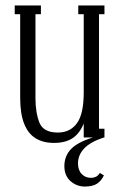

<svg xmlns="http://www.w3.org/2000/svg" viewBox="-20 -504 442 704"><path d="M178 20Q138 20 110.5 3Q83 -14 68.5 -50.5Q54 -87 54 -145V-452H34V-484H130V-452H110V-145Q110 -91 124.5 -54.5Q139 -18 192 -18Q237 -18 262 -52Q287 -86 287 -165V-452H267V-484H363V-452H343V-32H363V0H287V-69H293Q280 -24 252.5 -2Q225 20 178 20ZM361 139Q351 160 335 170Q319 180 291 180Q261 180 238.5 160Q216 140 216 105Q216 68 240.5 42.5Q265 17 321 0H361Q312 16 289 40Q266 64 266 95Q266 120 279.5 134Q293 148 313 148Q336 148 346 130Z"/></svg>

Font: Margherita Variable
Style: Regular
Weight: 400
Designer: James Puckett
Foundry: Dunwich Type Founders
Version: Version 1.008